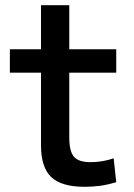

<svg xmlns="http://www.w3.org/2000/svg" viewBox="-20 -710 518 740"><path d="M307 10Q217 10 177.5 -27.5Q138 -65 138 -150V-430H18V-520H138V-690H247V-520H428V-430H247V-180Q247 -127 265 -106Q283 -85 329 -85Q352 -85 375.5 -89Q399 -93 418 -100L428 -8Q396 2 366.5 6Q337 10 307 10Z"/></svg>

Font: M PLUS 1 Medium
Style: Regular
Weight: 500
Designer: Coji Morishita
Foundry: UNDERFOREST DESIGN
Version: Version 1.001